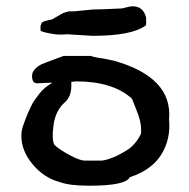

<svg xmlns="http://www.w3.org/2000/svg" viewBox="-20 -586 601 611"><path d="M169 -476Q156 -476 134 -480.5Q112 -485 109 -489V-494V-504L113 -514Q121 -520 145 -524L180 -544Q196 -550 203 -550H216L278 -556Q303 -556 329.5 -557.5Q356 -559 365 -559Q370 -559 382 -562.5Q394 -566 402 -566Q436 -566 445 -530V-506Q402 -472 274 -472L193 -477Q184 -476 175 -476ZM48 -153Q48 -173 55 -190Q56 -193 61 -206.5Q66 -220 69 -226.5Q72 -233 78 -246Q84 -259 90.5 -268Q97 -277 105.5 -288Q114 -299 124.5 -307.5Q135 -316 147 -323L98 -321Q82 -321 82 -344Q82 -357 92 -367Q102 -377 113.5 -382Q125 -387 150 -396Q152 -397 156.5 -398.5Q161 -400 163 -401Q178 -406 182 -408H269Q273 -406 293 -402Q306 -401 342 -393Q530 -340 518 -206Q524 -144 493.5 -94.5Q463 -45 393 -22Q380 5 264 5Q200 5 169 -7Q120 -20 84 -63Q48 -106 48 -153ZM153 -125Q169 -110 201.5 -92.5Q234 -75 249 -75H304Q339 -79 390 -112Q417 -133 429 -162V-176Q429 -200 413 -239L400 -272Q339 -327 223 -327Q218 -327 213 -326H207V-313Q207 -279 187 -261Q157 -235 150.5 -189Q144 -143 153 -125Z"/></svg>

Font: Excalifont
Style: Regular
Weight: 400
Designer: Your Own Font Foundry (Virgil); Ján Filípek / DizajnDesign (Excalifont, modifications)
Foundry: Your Own Font Foundry (Virgil); Ján Filípek / DizajnDesign (Excalifont, modifications)
Version: Version 1.000;Glyphs 3.2 (3227)